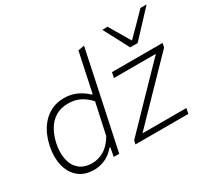

<svg xmlns="http://www.w3.org/2000/svg" viewBox="-149 -1020 1392 1277"><g transform="rotate(-30 547.0 -381.0)"><path d="M244.5 9.5Q169 9.5 123.5 -30.2Q78 -70 63.2 -134.8Q48.5 -199.5 64.5 -274.5Q87 -382.5 150.2 -443.8Q213.5 -505 304.5 -505Q360.5 -505 405.2 -483Q450 -461 477.5 -432H484.5L497.5 -494Q511 -556 523.5 -616Q536 -676 548 -731.5L596 -740Q583 -679 570.2 -618.5Q557.5 -558 544 -494L486 -220.5Q472.5 -158.5 461.8 -107.2Q451 -56 439 0H397L409.5 -67.5H403Q369.5 -27 328 -8.8Q286.5 9.5 244.5 9.5ZM255.5 -35.5Q301.5 -35.5 345.8 -61.5Q390 -87.5 423 -145L474.5 -382.5Q444 -417.5 404.2 -438.8Q364.5 -460 310.5 -460Q253.5 -460 213.2 -435Q173 -410 148 -367Q123 -324 111.5 -269.5Q98 -205.5 108.8 -152.2Q119.5 -99 156 -67.2Q192.5 -35.5 255.5 -35.5ZM564 0 569.5 -27.5Q627 -87 681.8 -143.8Q736.5 -200.5 784 -249.5L982.5 -454H660.5L669 -494.5H1057.5L1050.5 -462.5Q1025 -436.5 990.5 -400.8Q956 -365 918.5 -326.5Q881 -288 847.5 -253.5L641 -40.5H978L970 0ZM856.5 -576.5Q831 -625 805.2 -673.5Q779.5 -722 754 -770L794 -771Q840 -692 889 -610Q929 -650 968 -689.5Q1007 -729 1046.5 -769.5H1093.5Q1047.5 -720 1003 -672.5Q958.5 -625 913.5 -576.5Z"/></g></svg>

Font: Commissioner ExtraLight
Style: Italic
Weight: 200
Italic angle: -12°
Designer: Kostas Bartsokas
Foundry: Kostas Bartsokas
Version: Version 1.000; ttfautohint (v1.8.3)